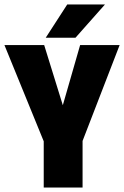

<svg xmlns="http://www.w3.org/2000/svg" viewBox="-20 -845 559 865"><path d="M340 -179H189L0 -642H179L263 -371L341 -642H519ZM177 -272H352V0H177ZM186 -675 283 -825H453L320 -675Z"/></svg>

Font: Teko Variable Light
Style: Regular
Weight: 300
Designer: Manushi Parikh, Jonny Pinhorn
Foundry: Indian Type Foundry
Version: Version 3.000